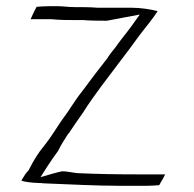

<svg xmlns="http://www.w3.org/2000/svg" viewBox="-20 -624 628 621"><path d="M49 -40C61 -35 84 -33 106 -32C109 -32 115 -32 122 -31C203 -28 288 -23 372 -23H452C466 -23 480 -24 495 -25C501 -37 509 -48 514 -60H425C363 -60 293 -61 231 -64H230C212 -66 197 -70 181 -70C172 -68 159 -65 149 -62L111 -51L132 -84C145 -104 154 -117 168 -136C178 -157 189 -173 201 -192H202C219 -218 229 -232 248 -259C285 -318 330 -374 371 -429C391 -455 409 -479 429 -507C450 -535 472 -560 490 -588C467 -594 434 -599 405 -599H295C272 -601 248 -601 222 -601C200 -601 183 -604 167 -604H140C126 -604 113 -603 99 -602L98 -601C90 -587 85 -575 79 -562H145C173 -559 204 -559 236 -559H251L264 -558C284 -557 304 -557 326 -557L432 -577L410 -546C391 -519 369 -494 352 -469C344 -459 337 -451 329 -439V-438C301 -402 273 -366 246 -329C223 -301 203 -265 179 -234C162 -209 144 -179 124 -154C103 -129 88 -104 73 -74C64 -65 56 -52 49 -40Z"/></svg>

Font: SolarCharger
Style: 150
Weight: 100
Designer: Mew Too
Foundry: Cannot Into Space Fonts/KineticPlasma Fonts
Version: Version 1.100